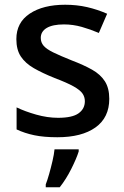

<svg xmlns="http://www.w3.org/2000/svg" viewBox="-20 -569 524 810"><path d="M441 -152Q441 -73 383 -31.5Q325 10 222 10Q165 10 124.5 1.5Q84 -7 50 -23V-116Q85 -99 132.5 -85.5Q180 -72 225 -72Q285 -72 311.5 -91Q338 -110 338 -142Q338 -160 328 -174.5Q318 -189 290.5 -204.5Q263 -220 210 -240Q158 -261 122.5 -281.5Q87 -302 68 -330.5Q49 -359 49 -404Q49 -474 105.5 -511.5Q162 -549 255 -549Q304 -549 347.5 -539Q391 -529 432 -511L397 -430Q362 -445 325 -455.5Q288 -466 250 -466Q202 -466 177 -451Q152 -436 152 -409Q152 -390 164 -376Q176 -362 204.5 -348Q233 -334 283 -314Q333 -295 368.5 -275Q404 -255 422.5 -226Q441 -197 441 -152ZM312 70Q303 99 281 143Q259 187 232 221H173V209Q180 191 187.5 164.5Q195 138 201.5 110Q208 82 210 61H312Z"/></svg>

Font: Noto Sans Myanmar Medium
Style: Regular
Weight: 500
Designer: Monotype Design Team
Foundry: Monotype Imaging Inc.
Version: Version 2.107; ttfautohint (v1.8.4.7-5d5b)